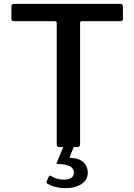

<svg xmlns="http://www.w3.org/2000/svg" viewBox="-20 -762 696 995"><path d="M617 -728V-664Q617 -652 603 -652H405Q399 -652 397 -650Q395 -648 395 -643V-15Q395 0 381 0H362L342 50Q339 56 346 56Q392 58 413.5 80Q435 102 435 132Q435 170 402.5 191.5Q370 213 321 213Q265 213 226 190Q220 187 221 180L234 151Q235 149 237.5 148.5Q240 148 243 149Q274 169 308 169Q363 169 363 132Q363 111 343 100Q323 89 280 88Q270 88 274 81L308 0H287Q274 0 274 -14V-641Q274 -648 271.5 -650Q269 -652 263 -652H53Q39 -652 39 -664V-728Q39 -742 54 -742H603Q617 -742 617 -728Z"/></svg>

Font: Libre Franklin Medium
Style: Regular
Weight: 500
Designer: Pablo Impallari, Rodrigo Fuenzalida
Foundry: Impallari Type
Version: Version 1.002; ttfautohint (v1.5)